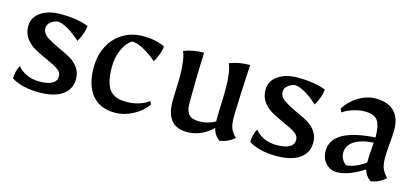

<svg xmlns="http://www.w3.org/2000/svg" viewBox="-44 -710 2210 1013"><g transform="rotate(15 1061.0 -203.5)"><path d="M36 -25Q36 -44 40 -61Q44 -78 54 -98Q73 -73 104.5 -59Q136 -45 172 -45Q267 -45 267 -98Q267 -120 245.5 -135Q224 -150 180 -169Q136 -189 109 -204.5Q82 -220 62 -247Q42 -274 42 -313Q42 -360 83.5 -389Q125 -418 192 -418Q281 -418 344 -394Q344 -378 335 -351.5Q326 -325 313 -304Q277 -337 243 -356.5Q209 -376 186 -376Q162 -371 147 -357.5Q132 -344 132 -328Q132 -300 155 -283Q178 -266 227 -243Q268 -225 294.5 -209.5Q321 -194 339.5 -168.5Q358 -143 358 -107Q358 -51 313.5 -20Q269 11 187 11Q93 11 36 -25Z M432 -191Q432 -257 458.5 -308.5Q485 -360 533 -389Q581 -418 642 -418Q712 -418 761 -394Q761 -377 751.5 -350.5Q742 -324 730 -305Q690 -339 654 -357.5Q618 -376 594 -376Q564 -359 544 -315.5Q524 -272 524 -220Q524 -134 551.5 -97Q579 -60 643 -60Q716 -60 767 -97L775 -80Q746 -39 698 -14Q650 11 601 11Q520 11 476 -41.5Q432 -94 432 -191Z M880 -127 882 -190 884 -257Q884 -355 865 -397Q914 -417 975 -417Q969 -295 969 -137Q969 -97 986 -78.5Q1003 -60 1041 -60Q1090 -60 1130 -83Q1130 -150 1133 -202L1134 -257Q1134 -355 1115 -397Q1164 -417 1226 -417Q1222 -348 1218 -253.5Q1214 -159 1214 -127Q1214 -91 1222 -70Q1230 -49 1253 -25Q1217 5 1173 11Q1143 -10 1134 -49Q1107 -21 1070.5 -5Q1034 11 995 11Q880 11 880 -127Z M1332 -25Q1332 -44 1336 -61Q1340 -78 1350 -98Q1369 -73 1400.5 -59Q1432 -45 1468 -45Q1563 -45 1563 -98Q1563 -120 1541.5 -135Q1520 -150 1476 -169Q1432 -189 1405 -204.5Q1378 -220 1358 -247Q1338 -274 1338 -313Q1338 -360 1379.5 -389Q1421 -418 1488 -418Q1577 -418 1640 -394Q1640 -378 1631 -351.5Q1622 -325 1609 -304Q1573 -337 1539 -356.5Q1505 -376 1482 -376Q1458 -371 1443 -357.5Q1428 -344 1428 -328Q1428 -300 1451 -283Q1474 -266 1523 -243Q1564 -225 1590.5 -209.5Q1617 -194 1635.5 -168.5Q1654 -143 1654 -107Q1654 -51 1609.5 -20Q1565 11 1483 11Q1389 11 1332 -25Z M1728 -83Q1728 -204 1964 -219Q1964 -285 1945 -311Q1926 -337 1875 -337Q1844 -337 1812.5 -327Q1781 -317 1755 -300L1747 -319Q1774 -363 1820 -390.5Q1866 -418 1914 -418Q1979 -418 2014 -383.5Q2049 -349 2049 -284Q2049 -248 2044 -203Q2040 -155 2040 -132Q2040 -94 2048 -73Q2056 -52 2079 -27Q2042 5 1998 11Q1971 -7 1960 -44Q1924 -19 1885 -4Q1846 11 1813 11Q1777 11 1752.5 -15.5Q1728 -42 1728 -83ZM1956 -80V-85Q1956 -117 1959 -147L1962 -190Q1894 -186 1857 -161.5Q1820 -137 1820 -96Q1820 -79 1829 -62.5Q1838 -46 1853 -37Q1878 -39 1906 -51Q1934 -63 1956 -80Z"/></g></svg>

Font: Mirza
Style: Regular
Weight: 400
Designer: Arabic design by Kourosh Beigpour, Latin design by Eduardo Tunni, engineering by Lasse Fister
Version: Version 1.0010g